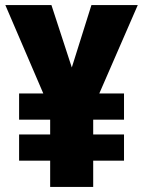

<svg xmlns="http://www.w3.org/2000/svg" viewBox="-20 -734 562 754"><path d="M262 -469 339 -714H521L370 -367H467V-264H346V-206H467V-103H346V0H177V-103H55V-206H177V-264H55V-367H150L1 -714H182Z"/></svg>

Font: Noto Sans Myanmar UI Condensed Black
Style: Regular
Weight: 900
Width: 3
Designer: Monotype Design Team
Foundry: Monotype Imaging Inc.
Version: Version 2.103; ttfautohint (v1.8.4.7-5d5b)